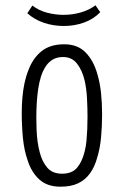

<svg xmlns="http://www.w3.org/2000/svg" viewBox="-20 -694 467 724"><path d="M208 10Q158 10 128 -17.5Q98 -45 84 -90Q71 -127 66.5 -173Q62 -219 62 -268Q62 -298 64.5 -326.5Q67 -355 72.5 -381Q78 -407 87 -429Q103 -473 135.5 -500Q168 -527 222 -527Q273 -527 303 -496Q333 -465 347 -415Q357 -382 361 -343Q365 -304 365 -263Q365 -217 361 -175Q357 -133 346 -98Q337 -65 319.5 -40.5Q302 -16 275 -3Q248 10 208 10ZM214 -39Q252 -39 271 -62Q290 -85 299 -122Q304 -141 306 -162Q308 -183 309 -206Q310 -229 310 -252Q310 -288 308 -324.5Q306 -361 299 -391Q290 -429 270.5 -454Q251 -479 218 -479Q196 -479 180 -470Q164 -461 153 -444.5Q142 -428 135 -407Q128 -385 124 -358.5Q120 -332 118.5 -304Q117 -276 117 -249Q117 -226 118 -203Q119 -180 122 -158.5Q125 -137 130 -119Q139 -84 158.5 -61.5Q178 -39 214 -39ZM221 -596Q181 -596 145.5 -608Q110 -620 83 -644L102 -673Q127 -654 158 -646Q189 -638 219 -638Q253 -638 284.5 -647Q316 -656 340 -674L358 -648Q333 -622 297 -609Q261 -596 221 -596Z"/></svg>

Font: Truculenta Light
Style: Regular
Weight: 300
Version: Version 1.002